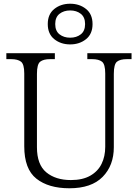

<svg xmlns="http://www.w3.org/2000/svg" viewBox="-20 -999 740 1029"><path d="M352 10Q240 10 175 -41.5Q110 -93 110 -215V-605Q110 -655 92.5 -668.5Q75 -682 40 -682H14V-714H274V-682H248Q213 -682 195.5 -668.5Q178 -655 178 -603V-210Q178 -117 228 -75.5Q278 -34 360 -34Q423 -34 464 -57.5Q505 -81 524.5 -121Q544 -161 544 -212V-605Q544 -655 526.5 -668.5Q509 -682 474 -682H448V-714H685V-682H660Q624 -682 607 -668.5Q590 -655 590 -603V-210Q590 -112 530 -51Q470 10 352 10ZM356 -761Q306 -761 271 -789Q236 -817 236 -870Q236 -923 271 -951Q306 -979 356 -979Q406 -979 441 -951Q476 -923 476 -870Q476 -817 441 -789Q406 -761 356 -761ZM356 -797Q390 -797 413 -815Q436 -833 436 -870Q436 -907 413 -925Q390 -943 356 -943Q322 -943 299 -925Q276 -907 276 -870Q276 -833 299 -815Q322 -797 356 -797Z"/></svg>

Font: Noto Serif Sinhala Light
Style: Regular
Weight: 300
Designer: Jelle Bosma - Monotype Design Team
Foundry: Monotype Imaging Inc.
Version: Version 2.007; ttfautohint (v1.8.4.7-5d5b)